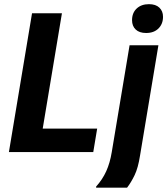

<svg xmlns="http://www.w3.org/2000/svg" viewBox="-20 -712 783 899"><path d="M21.7 0 130 -650H270L180 -110H435L416.7 0ZM430 166.7V161.7Q460 128.3 477.5 89.6Q495 50.8 503.3 0L586.7 -500H721.7L635.8 15.8Q626.7 74.2 610.4 107.9Q594.2 141.7 575 166.7ZM664.2 -557.5Q632.5 -557.5 615.4 -573.8Q598.3 -590 598.3 -617.5Q598.3 -651.7 620 -672.1Q641.7 -692.5 677.5 -692.5Q709.2 -692.5 726.2 -676.2Q743.3 -660 743.3 -633.3Q743.3 -600 722.1 -578.8Q700.8 -557.5 664.2 -557.5Z"/></svg>

Font: Familjen Grotesk GF
Style: Bold Italic
Weight: 700
Designer: Anders Wikstroem, Jonas Baeckman, Matilda Gysing, Kristian Moeller
Foundry: Familjen STHML AB
Version: Version 2.000; Beta; Release 4; Build 6